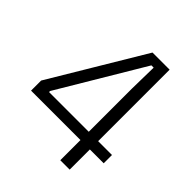

<svg xmlns="http://www.w3.org/2000/svg" viewBox="-180 -754 868 868"><g transform="rotate(45 254.5 -319.5)"><path d="M405 0H345V-458.5L347.5 -594.5H333L91 -188.5V-157.5L67 -182H493.5V-129H29V-193.5L295.5 -639H405Z"/></g></svg>

Font: Anek Devanagari Light
Style: Regular
Weight: 300
Designer: Kailash Malviya (Devanagari) & Yesha Goshar (Latin)
Foundry: Ek Type
Version: Version 1.003